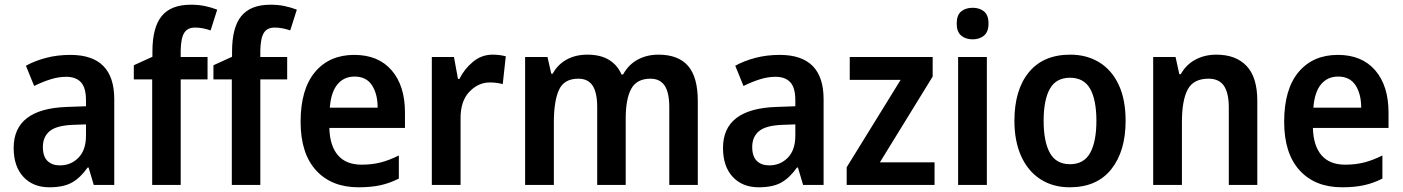

<svg xmlns="http://www.w3.org/2000/svg" viewBox="-20 -785 5957 815"><path d="M279 -552Q465 -552 465 -364V0H378L356 -74H352Q322 -31 286 -10.5Q250 10 190 10Q120 10 79 -34.5Q38 -79 38 -157Q38 -323 263 -331L345 -334V-359Q345 -413 323.5 -436Q302 -459 261 -459Q228 -459 193.5 -448Q159 -437 125 -420L90 -506Q128 -527 176 -539.5Q224 -552 279 -552ZM288 -255Q219 -252 190.5 -228Q162 -204 162 -161Q162 -121 181.5 -102Q201 -83 234 -83Q281 -83 313 -115.5Q345 -148 345 -209V-257Z M861 -448H747V0H626V-448H548V-508L627 -544V-566Q627 -669 666.5 -717Q706 -765 790 -765Q822 -765 849 -759.5Q876 -754 902 -744L874 -656Q859 -661 842.5 -664.5Q826 -668 808 -668Q776 -668 762 -645.5Q748 -623 747 -571V-543H861Z M1199 -448H1085V0H964V-448H886V-508L965 -544V-566Q965 -669 1004.5 -717Q1044 -765 1128 -765Q1160 -765 1187 -759.5Q1214 -754 1240 -744L1212 -656Q1197 -661 1180.5 -664.5Q1164 -668 1146 -668Q1114 -668 1100 -645.5Q1086 -623 1085 -571V-543H1199Z M1484 -552Q1586 -552 1642.5 -486.5Q1699 -421 1699 -307V-242H1378Q1380 -166 1414.5 -126Q1449 -86 1515 -86Q1559 -86 1596 -95.5Q1633 -105 1673 -125V-27Q1636 -8 1596 1Q1556 10 1502 10Q1387 10 1321.5 -62Q1256 -134 1256 -268Q1256 -406 1317 -479Q1378 -552 1484 -552ZM1485 -460Q1440 -460 1412.5 -427Q1385 -394 1380 -328H1583Q1583 -386 1559 -423Q1535 -460 1485 -460Z M2071 -553Q2101 -553 2127 -546L2114 -428Q2103 -431 2089.5 -433Q2076 -435 2059 -435Q2010 -435 1972 -395Q1934 -355 1935 -280V0H1813V-543H1907L1924 -450H1930Q1951 -492 1987.5 -522.5Q2024 -553 2071 -553Z M2775 -553Q2859 -553 2900.5 -505.5Q2942 -458 2942 -356V0H2821V-329Q2821 -393 2801 -422Q2781 -451 2741 -451Q2683 -451 2659.5 -408Q2636 -365 2636 -282V0H2515V-330Q2515 -392 2495.5 -421.5Q2476 -451 2435 -451Q2374 -451 2352.5 -403Q2331 -355 2331 -266V0H2209V-543H2304L2320 -472H2326Q2347 -511 2385 -532Q2423 -553 2473 -553Q2529 -553 2565 -531Q2601 -509 2618 -469H2625Q2648 -511 2687 -532Q2726 -553 2775 -553Z M3290 -552Q3476 -552 3476 -364V0H3389L3367 -74H3363Q3333 -31 3297 -10.5Q3261 10 3201 10Q3131 10 3090 -34.5Q3049 -79 3049 -157Q3049 -323 3274 -331L3356 -334V-359Q3356 -413 3334.5 -436Q3313 -459 3272 -459Q3239 -459 3204.5 -448Q3170 -437 3136 -420L3101 -506Q3139 -527 3187 -539.5Q3235 -552 3290 -552ZM3299 -255Q3230 -252 3201.5 -228Q3173 -204 3173 -161Q3173 -121 3192.5 -102Q3212 -83 3245 -83Q3292 -83 3324 -115.5Q3356 -148 3356 -209V-257Z M3947 0H3574V-75L3803 -446H3587V-543H3939V-460L3715 -96H3947Z M4109 -752Q4138 -752 4157 -736.5Q4176 -721 4176 -685Q4176 -650 4157 -634Q4138 -618 4109 -618Q4079 -618 4060 -634Q4041 -650 4041 -685Q4041 -721 4060 -736.5Q4079 -752 4109 -752ZM4169 -543V0H4047V-543Z M4758 -272Q4758 -143 4697 -66.5Q4636 10 4521 10Q4449 10 4396 -24.5Q4343 -59 4314.5 -122.5Q4286 -186 4286 -272Q4286 -404 4347.5 -478.5Q4409 -553 4523 -553Q4593 -553 4646 -520.5Q4699 -488 4728.5 -425.5Q4758 -363 4758 -272ZM4410 -272Q4410 -184 4436.5 -136Q4463 -88 4522 -88Q4581 -88 4607.5 -136Q4634 -184 4634 -272Q4634 -361 4607.5 -408Q4581 -455 4522 -455Q4463 -455 4436.5 -408Q4410 -361 4410 -272Z M5143 -553Q5226 -553 5271.5 -505Q5317 -457 5317 -357V0H5196V-329Q5196 -390 5175.5 -420.5Q5155 -451 5110 -451Q5046 -451 5021.5 -405Q4997 -359 4997 -266V0H4875V-543H4970L4986 -470H4992Q5015 -511 5054.5 -532Q5094 -553 5143 -553Z M5659 -552Q5761 -552 5817.5 -486.5Q5874 -421 5874 -307V-242H5553Q5555 -166 5589.5 -126Q5624 -86 5690 -86Q5734 -86 5771 -95.5Q5808 -105 5848 -125V-27Q5811 -8 5771 1Q5731 10 5677 10Q5562 10 5496.5 -62Q5431 -134 5431 -268Q5431 -406 5492 -479Q5553 -552 5659 -552ZM5660 -460Q5615 -460 5587.5 -427Q5560 -394 5555 -328H5758Q5758 -386 5734 -423Q5710 -460 5660 -460Z"/></svg>

Font: Noto Sans Lao UI SemCond SemBd
Style: Regular
Weight: 600
Width: 4
Designer: Monotype Design Team
Foundry: Monotype Imaging Inc.
Version: Version 2.000; ttfautohint (v1.8.4.7-5d5b)